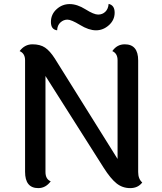

<svg xmlns="http://www.w3.org/2000/svg" viewBox="-20 -959 834 988"><path d="M539 -939Q570 -932 570 -894Q570 -856 540.5 -829.5Q511 -803 474 -803Q437 -803 392 -830.5Q347 -858 327 -858Q307 -858 291 -843.5Q275 -829 274 -803Q242 -807 242 -846Q242 -885 271 -911.5Q300 -938 338.5 -938Q377 -938 420 -911Q463 -884 485 -884Q507 -884 522 -898.5Q537 -913 539 -939ZM109 -75V-649Q109 -684 81 -696Q107 -731 147 -731Q187 -731 212 -714Q237 -697 262 -658L585 -141V-649Q585 -684 558 -696Q582 -731 622 -731Q691 -731 691 -648V-74Q691 -38 712 -20Q690 9 650 9Q610 9 579.5 -15.5Q549 -40 514 -95L214 -568V-74Q214 -37 241 -26Q215 9 177 9Q109 9 109 -75Z"/></svg>

Font: Laila Medium
Style: Regular
Weight: 500
Designer: Hitesh Malaviya
Foundry: Indian Type Foundry
Version: Version 1.302;PS 1.0;hotconv 1.0.78;makeotf.lib2.5.61930; tt